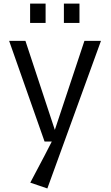

<svg xmlns="http://www.w3.org/2000/svg" viewBox="-20 -794 623 1077"><path d="M31.2 -564.9H122.6L287.6 -65.4L453.6 -564.9H546.4L245.6 263.2L149.9 230.5Q248.5 44.9 270.5 0H230ZM338.4 -773.9H425.8V-665.5H338.4ZM148.9 -773.9H235.8V-665.5H148.9Z"/></svg>

Font: Duru Sans
Style: Regular
Weight: 400
Designer: Onur Yazõcõgil
Foundry: Onur Yazõcõgil
Version: Version 1.002